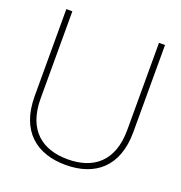

<svg xmlns="http://www.w3.org/2000/svg" viewBox="-132 -833 903 958"><g transform="rotate(20 320.0 -354.0)"><path d="M320 12C474 12 582 -72 582 -258V-720H550V-258C550 -88 454 -18 320 -18C186 -18 90 -88 90 -258V-720H58V-258C58 -72 166 12 320 12Z"/></g></svg>

Font: Aspekta 100
Style: Regular
Weight: 100
Designer: Ivo Dolenc
Version: Version 2.000